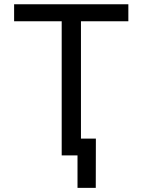

<svg xmlns="http://www.w3.org/2000/svg" viewBox="-20 -748 686 924"><path d="M47.9 -645.5V-727.5H597.7V-645.5H369.6V0H276.9V-645.5ZM353 156.2V0H316.4V-81.1H441.4L440.9 156.2Z"/></svg>

Font: Inter-Regular
Style: Regular
Weight: 400
Designer: Rasmus Andersson
Foundry: rsms
Version: Version 4.000;git-a52131595